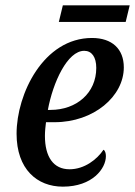

<svg xmlns="http://www.w3.org/2000/svg" viewBox="-20 -688 505 718"><path d="M200 -606H450L465 -668H215ZM215 10C326 10 376 -58 376 -104C376 -115 373 -125 367 -128C343 -92 296 -55 240 -55C180 -55 148 -101 148 -180C148 -196 150 -216 152 -231H184C331 -231 443 -328 443 -436C443 -505 399 -546 324 -546C143 -546 42 -337 42 -188C42 -55 119 10 215 10ZM169 -277H159C178 -380 232 -498 295 -498C323 -498 340 -475 340 -434C340 -340 266 -277 169 -277Z"/></svg>

Font: Noto Serif Condensed Medium
Style: Italic
Weight: 500
Width: 3
Italic angle: -12°
Designer: Monotype Design Team
Foundry: Monotype Imaging Inc.
Version: Version 2.013